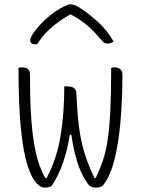

<svg xmlns="http://www.w3.org/2000/svg" viewBox="-20 -842 640 872"><path d="M272 -450H279Q306 -450 316 -442Q326 -434 327 -419Q330 -340 337.5 -275.5Q345 -211 362 -153Q379 -95 409 -34H415Q434 -74 447.5 -114Q461 -154 469 -207Q477 -260 481 -338.5Q485 -417 485 -534Q491 -536 500 -536Q515 -536 525.5 -528.5Q536 -521 536 -503Q536 -389 527 -287.5Q518 -186 498 -110Q478 -34 444 4Q437 6 431.5 8Q426 10 415 10Q404 10 394.5 6Q385 2 376 -11Q346 -56 329.5 -111Q313 -166 304 -230H297Q287 -164 266.5 -104Q246 -44 214 3Q201 10 184 10Q174 10 166.5 6.5Q159 3 147 -9Q124 -32 105 -90.5Q86 -149 75 -256.5Q64 -364 64 -534Q70 -536 79 -536Q99 -536 107.5 -528Q116 -520 116 -506Q116 -401 120.5 -326Q125 -251 133.5 -198Q142 -145 154.5 -106Q167 -67 185 -34H192Q239 -123 255.5 -227Q272 -331 272 -450ZM293 -822H302Q309 -822 320 -818.5Q331 -815 357 -797Q387 -777 427.5 -740Q468 -703 496 -653Q484 -644 467 -644Q458 -644 451.5 -649Q445 -654 432 -670Q407 -700 377 -726Q347 -752 300 -777Q245 -746 207.5 -711.5Q170 -677 149 -641H143Q128 -641 122.5 -646Q117 -651 117 -659Q117 -665 123.5 -678.5Q130 -692 146 -711Q175 -746 212.5 -776Q250 -806 293 -822Z"/></svg>

Font: Recursive Mn Csl St Lt
Style: Regular
Weight: 300
Monospace: yes
Version: Version 1.079;hotconv 1.0.112;makeotfexe 2.5.65598; ttfautoh